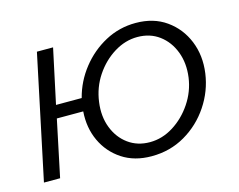

<svg xmlns="http://www.w3.org/2000/svg" viewBox="-81 -650 972 780"><g transform="rotate(-15 405.5 -260.0)"><path d="M17 0 127 -521H195L146 -292H254Q271 -358 313.5 -412Q356 -466 415.5 -498Q475 -530 544 -530Q619 -530 672 -492.5Q725 -455 750 -393.5Q775 -332 765 -259Q755 -187 714 -125.5Q673 -64 609.5 -27Q546 10 468 10Q396 10 344.5 -24Q293 -58 267 -114Q241 -170 246 -238H135L85 0ZM476 -47Q528 -47 575 -76.5Q622 -106 654.5 -154.5Q687 -203 695 -260Q703 -319 684.5 -367.5Q666 -416 627.5 -444.5Q589 -473 536 -473Q485 -473 438 -444Q391 -415 358.5 -366.5Q326 -318 318 -258Q310 -199 328.5 -151Q347 -103 385.5 -75Q424 -47 476 -47Z"/></g></svg>

Font: Raleway
Style: Italic
Weight: 400
Italic angle: -12°
Designer: Matt McInerney, Pablo Impallari, Rodrigo Fuenzalida
Foundry: Matt McInerney, Pablo Impallari, Rodrigo Fuenzalida
Version: Version 4.026